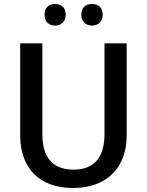

<svg xmlns="http://www.w3.org/2000/svg" viewBox="-20 -931 735 961"><path d="M203 -857C203 -821 226 -803 256 -803C284 -803 309 -821 309 -857C309 -896 284 -911 256 -911C226 -911 203 -896 203 -857ZM387 -857C387 -821 412 -803 440 -803C469 -803 494 -821 494 -857C494 -896 469 -911 440 -911C412 -911 387 -896 387 -857ZM614 -714H503V-260C503 -151 458 -82 349 -82C244 -82 192 -142 192 -259V-714H81V-254C81 -95 172 10 345 10C526 10 614 -104 614 -252Z"/></svg>

Font: Noto Sans Thai Medium
Style: Regular
Weight: 500
Designer: Monotype Design Team
Foundry: Monotype Imaging Inc.
Version: Version 1.901